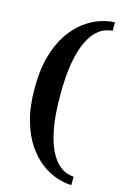

<svg xmlns="http://www.w3.org/2000/svg" viewBox="-136 -812 696 1042"><g transform="rotate(15 212.5 -291.0)"><path d="M375 166Q338.4 166 294.2 151.6Q250 137.2 206.3 105Q162.6 72.8 126.5 19.8Q90.3 -33.2 68.4 -110.1Q46.4 -187 46.4 -291Q46.4 -395 68.4 -471.9Q90.3 -548.8 126.5 -601.8Q162.6 -654.8 206.3 -687Q250 -719.2 294.2 -733.6Q338.4 -748 375 -748V-700.7Q359.9 -700.7 336.7 -693.4Q313.5 -686 288.1 -663.3Q262.7 -640.6 240.5 -595.7Q218.3 -550.8 204.3 -476.6Q190.4 -402.3 190.4 -291Q190.4 -179.7 204.3 -105.5Q218.3 -31.2 240.5 13.7Q262.7 58.6 288.1 81.3Q313.5 104 336.7 111.3Q359.9 118.7 375 118.7Z"/></g></svg>

Font: Gelasio SemiBold
Style: Regular
Weight: 600
Designer: Eben Sorkin
Foundry: Eben Sorkin
Version: Version 1.008